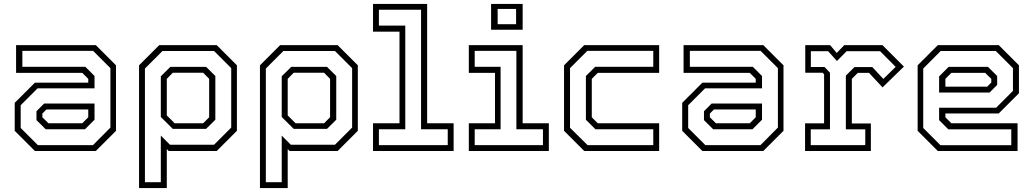

<svg xmlns="http://www.w3.org/2000/svg" viewBox="-20 -770 5270 979"><path d="M158 0 55 -103V-245.5L158 -348.5H430V-368L399.5 -398.5H62V-540H468.5L571.5 -437V-103L468.5 0ZM213 -111 166 -157.5V-203L205 -242H462V-159.5L413.5 -111ZM173 -30H454L543 -119.5V-422.5L455 -510.5H94V-429.5H415L462 -382.5V-319.5H171.5L85.5 -233.5V-117.5ZM227 -141.5H399.5L430 -172V-212H217L196 -191V-172Z M689 189V-437L792 -540H1085L1188 -437V-103L1085 0H840L830.5 -10V189ZM719 159H800V-78.5L846.5 -32H1071.5L1159 -119.5V-422.5L1071.5 -510H808.5L719 -420.5ZM870.5 -141.5H1016L1046.5 -172V-368L1016 -399H861L830.5 -368V-181.5ZM861 -113 800 -173.5V-381L848.5 -429H1031L1078 -382.5V-159.5L1031 -113Z M1305.5 189V-437L1408.5 -540H1701.5L1804.5 -437V-103L1701.5 0H1456.5L1447 -10V189ZM1335.5 159H1416.5V-78.5L1463 -32H1688L1775.5 -119.5V-422.5L1688 -510H1425L1335.5 -420.5ZM1487 -141.5H1632.5L1663 -172V-368L1632.5 -399H1477.5L1447 -368V-181.5ZM1477.5 -113 1416.5 -173.5V-381L1465 -429H1647.5L1694.5 -382.5V-159.5L1647.5 -113Z M1882 0V-141.5H2017V-608.5H1882V-750H2158V-141.5H2293V0ZM1912 -30H2263V-111H2127V-720.5H1912V-639.5H2046.5V-111H1912Z M2484 -618.5V-750H2645V-618.5ZM2517.5 -646.5H2611.5V-724.5H2517.5ZM2370.5 0V-141.5H2504V-398.5H2370.5V-540H2645V-141.5H2778.5V0ZM2400.5 -30H2748.5V-111H2613V-510.5H2400.5V-429.5H2532.5V-111H2400.5Z M2959 0 2856 -103V-437L2959 -540H3341V-398.5H3028L2997.5 -368V-172L3028 -141.5H3341V0ZM2976 -30H3311V-111H3016L2967.5 -159.5V-382.5L3015 -429.5H3311V-510.5H2974.5L2886.5 -422.5V-118.5Z M3561.5 0 3458.5 -103V-245.5L3561.5 -348.5H3833.5V-368L3803 -398.5H3465.5V-540H3872L3975 -437V-103L3872 0ZM3616.5 -111 3569.5 -157.5V-203L3608.5 -242H3865.5V-159.5L3817 -111ZM3576.5 -30H3857.5L3946.5 -119.5V-422.5L3858.5 -510.5H3497.5V-429.5H3818.5L3865.5 -382.5V-319.5H3575L3489 -233.5V-117.5ZM3630.5 -141.5H3803L3833.5 -172V-212H3620.5L3599.5 -191V-172Z M4085 0V-141H4182V-391.5L4174.5 -399H4086V-540H4212.5L4246.5 -500L4285 -540H4479.5L4589 -430.5L4480 -324.5L4411 -398.5H4354L4323.5 -368V-140.5H4420.5V0ZM4114 -30H4392V-110.5H4293V-384.5L4337 -428H4428L4484 -367.5L4547 -429L4467.5 -509H4297L4247.5 -459L4202.5 -509H4114.5V-428.5H4184.5L4212 -399V-110.5H4114Z M5072.5 -540 5175.5 -437V-294.5L5072.5 -191.5H4800.5V-172L4831 -141.5H5168.5V0H4762L4659 -103V-437L4762 -540ZM5017.5 -429 5064.5 -382.5V-337L5025.5 -298H4768.5V-380.5L4817 -429ZM5057.5 -510H4776.5L4687.5 -420.5V-117.5L4775.5 -29.5H5136.5V-110.5H4815.5L4768.5 -157.5V-220.5H5059L5145 -306.5V-422.5ZM5003.5 -398.5H4831L4800.5 -368V-328H5013.5L5034.5 -349V-368Z"/></svg>

Font: Tourney Light
Style: Regular
Weight: 300
Version: Version 1.015